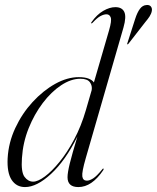

<svg xmlns="http://www.w3.org/2000/svg" viewBox="-20 -751 636 779"><path d="M481 -639.5 328 -109.5Q311.5 -52.5 314 -35.2Q316.5 -18 332.5 -18Q343.5 -18 358 -27.2Q372.5 -36.5 394.5 -63.5Q397.5 -68 399.5 -67Q402 -65.5 398.5 -60Q352.5 8 298 8Q254 8 254 -32Q254 -50.5 263 -87.2Q272 -124 294 -197Q245.5 -99.5 187.5 -45.8Q129.5 8 81.5 8Q46.5 8 27.2 -21.2Q8 -50.5 11 -109Q14.5 -172.5 42 -231.5Q69.5 -290.5 112.2 -337Q155 -383.5 204 -410.8Q253 -438 299.5 -438Q324 -438 339 -432.2Q354 -426.5 361 -416.5L422.5 -628Q434 -667.5 429.2 -680.2Q424.5 -693 412 -693Q401.5 -693 388 -686Q374.5 -679 356 -659Q352.5 -655 350.5 -656.5Q348.5 -657.5 351.5 -661.5Q373 -692 399 -707Q425 -722 448 -722Q475 -722 484.2 -702.8Q493.5 -683.5 481 -639.5ZM69 -109.5Q65 -53 79.5 -33.5Q94 -14 114.5 -14Q133.5 -14 161.8 -34.8Q190 -55.5 221.2 -93.8Q252.5 -132 281 -185.5Q309.5 -239 328.5 -304.5L352 -385.5Q355 -403 344.8 -417.2Q334.5 -431.5 306 -431.5Q268 -431.5 228 -405Q188 -378.5 153.5 -333Q119 -287.5 96 -230Q73 -172.5 69 -109.5ZM528.5 -674.5Q537 -701 547.8 -715.2Q558.5 -729.5 573.5 -730.5Q586 -732 592 -724.8Q598 -717.5 596 -706.5Q594 -695.5 586.8 -684.2Q579.5 -673 570 -662L501.5 -574Q499 -570.5 496.5 -571Q495 -572 497 -576.5Z"/></svg>

Font: Fraunces 144pt S000 Light
Style: Italic
Weight: 300
Italic angle: -16°
Version: Version 1.000; ttfautohint (v1.8.3)